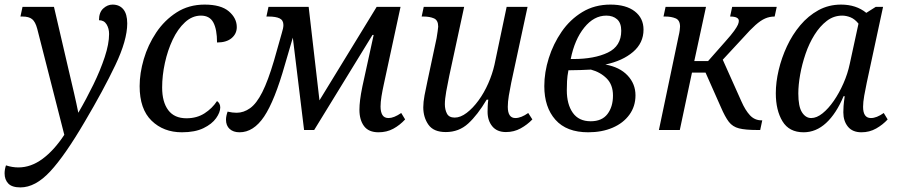

<svg xmlns="http://www.w3.org/2000/svg" viewBox="-63 -566 3907 836"><path d="M26 250Q-11 250 -27 233Q-43 216 -43 189Q-43 172 -37 154Q-10 163 17 163Q72 163 122.5 125.5Q173 88 217 21L99 -441Q91 -471 77 -482.5Q63 -494 35 -494H26L35 -536H172L235 -265Q248 -210 259 -162.5Q270 -115 278 -75Q313 -135 343.5 -197.5Q374 -260 393 -317.5Q412 -375 412 -418Q412 -442 401 -460Q390 -478 368 -478Q368 -512 386.5 -529Q405 -546 427 -546Q457 -546 474 -525.5Q491 -505 491 -464Q491 -391 439 -282Q387 -173 306 -36Q220 111 155.5 180.5Q91 250 26 250Z M729 10Q649 10 597 -40.5Q545 -91 545 -191Q545 -247 563 -308.5Q581 -370 617 -424Q653 -478 706 -512Q759 -546 828 -546Q899 -546 933.5 -516.5Q968 -487 968 -448Q968 -419 945.5 -400Q923 -381 882 -381Q882 -438 866 -468Q850 -498 812 -498Q774 -498 742.5 -469Q711 -440 689 -393.5Q667 -347 655 -292Q643 -237 643 -185Q643 -122 669.5 -86.5Q696 -51 749 -51Q794 -51 827.5 -72.5Q861 -94 882 -126Q896 -116 896 -98Q896 -77 878 -51.5Q860 -26 823 -8Q786 10 729 10Z M980 10Q953 10 937 -4.5Q921 -19 921 -45Q921 -60 928 -80Q949 -75 967 -75Q998 -75 1026 -95Q1054 -115 1079 -164.5Q1104 -214 1130 -302L1164 -422Q1171 -444 1171 -457Q1171 -478 1154.5 -486Q1138 -494 1106 -494H1097L1106 -536H1281L1328 -129L1577 -536H1681L1608 -198Q1602 -171 1598 -146Q1594 -121 1594 -102Q1594 -79 1602 -65.5Q1610 -52 1629 -52Q1652 -52 1684 -74L1701 -46Q1678 -21 1649.5 -5.5Q1621 10 1585 10Q1542 10 1522 -17Q1502 -44 1502 -88Q1502 -107 1505 -131.5Q1508 -156 1515 -190L1564 -414H1559L1305 0H1261L1212 -402L1178 -286Q1133 -127 1087 -58.5Q1041 10 980 10Z M1878 9Q1825 9 1802.5 -23Q1780 -55 1780 -99Q1780 -121 1785.5 -151Q1791 -181 1798 -212L1838 -400Q1840 -413 1842.5 -429Q1845 -445 1845 -450Q1845 -478 1826.5 -486Q1808 -494 1781 -494H1773L1782 -536H1958L1893 -235Q1886 -202 1880 -168Q1874 -134 1874 -112Q1874 -89 1883 -71.5Q1892 -54 1917 -54Q1942 -54 1969 -74.5Q1996 -95 2020.5 -128.5Q2045 -162 2063 -203Q2081 -244 2090 -284L2143 -536H2234L2163 -206Q2157 -177 2152.5 -149.5Q2148 -122 2148 -101Q2148 -52 2181 -52Q2206 -52 2237 -74L2255 -46Q2233 -23 2204 -7Q2175 9 2140 9Q2101 9 2080.5 -16Q2060 -41 2060 -79Q2060 -89 2060.5 -102.5Q2061 -116 2063 -132H2056Q2016 -65 1975.5 -28Q1935 9 1878 9Z M2498 10Q2404 10 2355.5 -44.5Q2307 -99 2307 -191Q2307 -251 2326.5 -313Q2346 -375 2382.5 -428Q2419 -481 2472.5 -513.5Q2526 -546 2595 -546Q2663 -546 2701 -516.5Q2739 -487 2739 -437Q2739 -379 2693.5 -340Q2648 -301 2573 -285Q2635 -274 2669.5 -237.5Q2704 -201 2704 -151Q2704 -103 2677.5 -66.5Q2651 -30 2604.5 -10Q2558 10 2498 10ZM2577 -498Q2523 -498 2481 -446Q2439 -394 2422 -309H2433Q2525 -309 2583.5 -337Q2642 -365 2642 -432Q2642 -466 2624 -482Q2606 -498 2577 -498ZM2509 -38Q2558 -38 2582 -69.5Q2606 -101 2606 -150Q2606 -197 2578.5 -224.5Q2551 -252 2510 -263Q2489 -262 2464 -261Q2439 -260 2412 -260Q2407 -234 2406 -213Q2405 -192 2405 -173Q2405 -112 2431 -75Q2457 -38 2509 -38Z M2806 0 2892 -410Q2895 -422 2896.5 -433.5Q2898 -445 2898 -450Q2898 -478 2879 -486Q2860 -494 2834 -494H2826L2835 -536H3011L2960 -300H3020L3095 -385Q3121 -414 3133.5 -431.5Q3146 -449 3150 -458.5Q3154 -468 3154 -475Q3154 -494 3116 -494L3125 -536H3319L3310 -494Q3288 -494 3268.5 -485.5Q3249 -477 3226.5 -457Q3204 -437 3173 -402L3084 -306L3165 -125Q3182 -86 3202.5 -64Q3223 -42 3253 -42H3256L3247 0H3234Q3183 0 3155 -7Q3127 -14 3110.5 -35.5Q3094 -57 3076 -99L3009 -250H2950L2897 0Z M3436 10Q3373 10 3344 -38Q3315 -86 3315 -160Q3315 -208 3327.5 -261Q3340 -314 3363.5 -364.5Q3387 -415 3421.5 -456Q3456 -497 3500.5 -521.5Q3545 -546 3599 -546Q3665 -546 3709 -510L3750 -536H3782L3711 -206Q3705 -178 3700 -149.5Q3695 -121 3695 -101Q3695 -52 3729 -52Q3754 -52 3785 -74L3802 -46Q3781 -23 3752 -6.5Q3723 10 3688 10Q3649 10 3629 -14.5Q3609 -39 3609 -77Q3609 -90 3610 -104.5Q3611 -119 3615 -147H3610Q3578 -71 3534 -30.5Q3490 10 3436 10ZM3469 -52Q3493 -52 3518.5 -72.5Q3544 -93 3567.5 -127Q3591 -161 3609.5 -203Q3628 -245 3637 -288L3675 -463Q3659 -483 3640.5 -490.5Q3622 -498 3604 -498Q3567 -498 3537 -475Q3507 -452 3483.5 -414.5Q3460 -377 3444.5 -331.5Q3429 -286 3421 -241Q3413 -196 3413 -159Q3413 -102 3429 -77Q3445 -52 3469 -52Z"/></svg>

Font: Noto Serif SemiCondensed
Style: Italic
Weight: 400
Width: 4
Italic angle: -12°
Designer: Monotype Design Team
Foundry: Monotype Imaging Inc.
Version: Version 2.013